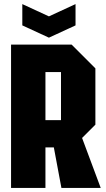

<svg xmlns="http://www.w3.org/2000/svg" viewBox="-20 -918 520 938"><path d="M202 -331H278V-566H202ZM446 -584V-309L381 -244L472 0H280L243 -198H202V0H34V-700H330ZM349 -898V-794L219 -734L89 -794V-898L219 -838Z"/></svg>

Font: Tektur Condensed
Style: Bold
Weight: 700
Width: 3
Designer: Adam Jagosz
Foundry: Adam Jagosz
Version: Version 1.005;gftools[0.9.30]